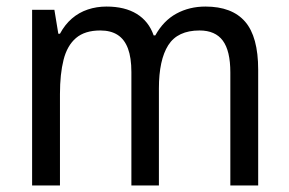

<svg xmlns="http://www.w3.org/2000/svg" viewBox="-20 -566 882 586"><path d="M607 -546Q688 -546 728 -500Q768 -454 768 -353V0H683V-345Q683 -411 660 -442Q637 -473 589 -473Q522 -473 493.5 -428Q465 -383 465 -296V0H381V-346Q381 -390 370.5 -418Q360 -446 339 -459.5Q318 -473 286 -473Q239 -473 212 -450Q185 -427 174 -383.5Q163 -340 163 -279V0H78V-536H146L158 -463H163Q178 -491 199.5 -509.5Q221 -528 248 -537Q275 -546 305 -546Q361 -546 397.5 -523.5Q434 -501 449 -458H454Q479 -503 518.5 -524.5Q558 -546 607 -546Z"/></svg>

Font: Noto Sans Hebrew SemiCondensed
Style: Regular
Weight: 400
Width: 4
Designer: Monotype Design Team
Foundry: Monotype Imaging Inc.
Version: Version 2.003